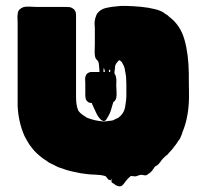

<svg xmlns="http://www.w3.org/2000/svg" viewBox="-20 -595 701 664"><path d="M633 -323Q633 -304 633.5 -278.5Q634 -253 633 -241Q630 -183 611 -138Q610 -133 607.5 -127.5Q605 -122 603 -117Q603 -116 602.5 -116Q602 -116 602 -115Q598 -109 596 -107Q594 -103 591 -99Q588 -95 585 -91Q576 -78 563 -65Q562 -63 560 -61Q555 -58 545 -48Q539 -42 534.5 -35Q530 -28 523 -23Q522 -22 516 -19Q512 -13 507 -6Q502 1 495 5Q492 7 491 8Q490 9 486 11Q481 12 475.5 10.5Q470 9 465 10Q460 11 455.5 13Q451 15 446 15Q444 15 442 14.5Q440 14 438 14H432Q430 16 427 18.5Q424 21 422 23Q415 31 407 42Q399 53 386 48Q384 47 382 46Q380 45 378 44Q377 42 372 39.5Q367 37 366 35Q365 32 365.5 29Q366 26 365 23Q364 24 364 26Q364 28 362 29Q362 29 359 26Q359 27 358.5 27.5Q358 28 358 28Q357 29 350 20Q346 15 346 15Q346 15 344 14Q338 12 333.5 11.5Q329 11 325 10Q322 10 319 10Q316 10 312 9Q298 9 284.5 7.5Q271 6 258 4Q254 3 249 2Q244 1 239 0Q223 -3 209 -7.5Q195 -12 181 -17L151 -32Q147 -34 143.5 -37Q140 -40 136 -42Q118 -54 103 -69Q97 -75 91.5 -82Q86 -89 81 -96Q77 -102 73 -109.5Q69 -117 65 -124Q44 -171 41 -228V-516Q41 -523 40.5 -530.5Q40 -538 41 -545Q41 -560 54 -567L60 -570Q71 -573 83.5 -572Q96 -571 106 -571H205Q212 -571 219 -570.5Q226 -570 233 -565Q236 -563 238 -560Q240 -558 242 -552Q243 -548 243 -539V-261Q243 -248 244.5 -235.5Q246 -223 251 -212Q256 -205 263.5 -199.5Q271 -194 279 -189Q279 -189 283 -187Q309 -177 337 -175Q342 -175 348 -175.5Q354 -176 358 -177Q360 -177 362.5 -177.5Q365 -178 367 -178Q369 -179 370.5 -179Q372 -179 373 -180Q377 -182 381 -184Q385 -186 388 -187Q408 -201 412.5 -224Q417 -247 417 -268V-277Q417 -290 417 -303Q417 -316 416 -329V-330L413 -348Q412 -350 412 -353Q412 -356 411 -359Q408 -369 404 -375Q403 -378 401 -380.5Q399 -383 397 -384Q395 -385 393 -387Q392 -387 389 -384Q382 -377 379 -370Q379 -368 378 -365Q377 -362 378 -363Q377 -359 377 -355Q377 -351 376 -347V-342Q376 -326 377 -310.5Q378 -295 376 -280Q375 -278 375 -275Q375 -272 374 -270L370 -254Q370 -252 369.5 -250Q369 -248 369 -246Q368 -245 368 -243Q368 -241 367 -239L366 -232V-231Q365 -228 365 -229Q364 -229 364 -233Q364 -237 364 -238Q363 -243 363 -247.5Q363 -252 363 -256V-269Q362 -282 362 -294Q362 -306 362 -318V-340Q361 -342 361 -345V-354H360Q357 -354 357 -352Q356 -344 355.5 -331Q355 -318 355 -303Q355 -286 355 -269Q355 -252 354 -235V-220Q353 -216 353 -209Q353 -207 353 -207Q353 -206 351 -208Q350 -210 348.5 -212.5Q347 -215 346 -216Q344 -222 344 -229Q344 -236 344 -242Q344 -248 344.5 -253.5Q345 -259 345 -265Q345 -274 345.5 -283Q346 -292 346 -301Q346 -307 346 -313.5Q346 -320 345 -326Q345 -338 342 -350Q343 -348 341.5 -353.5Q340 -359 340 -358Q338 -360 338 -357V-349Q336 -337 338 -317V-276Q338 -272 338.5 -265.5Q339 -259 337 -256Q337 -251 335 -259Q334 -264 333.5 -271Q333 -278 332 -284L326 -321Q326 -325 325.5 -328Q325 -331 325 -333Q324 -345 323.5 -356Q323 -367 321 -379L318 -385Q313 -389 310 -395Q309 -398 308.5 -401Q308 -404 308 -403V-404Q307 -413 307.5 -423.5Q308 -434 308 -443V-498Q307 -506 307 -514Q307 -522 309 -529Q309 -532 311 -536Q312 -539 313 -542Q314 -545 316 -548Q327 -563 346.5 -567.5Q366 -572 383 -573Q394 -575 417 -574.5Q440 -574 467 -571.5Q494 -569 517.5 -563Q541 -557 553 -546Q558 -544 561 -541Q564 -538 565 -537Q603 -509 617.5 -459.5Q632 -410 633 -341ZM382 -300Q382 -290 383 -278.5Q384 -267 382 -256Q380 -249 376 -245Q376 -245 375.5 -245Q375 -245 375 -244Q374 -244 372 -242Q370 -236 368 -229Q366 -222 364 -215Q363 -212 362 -209.5Q361 -207 360 -204Q356 -195 348.5 -183Q341 -171 329 -181Q323 -187 321 -190Q316 -197 313 -204Q309 -212 305 -221Q301 -230 297 -239H292Q291 -240 289.5 -240Q288 -240 286 -241Q279 -246 277 -252Q275 -258 275 -265V-308Q275 -313 274.5 -318Q274 -323 275 -328Q277 -337 282 -341L287 -344Q292 -346 294.5 -346Q297 -346 301 -346H360Q378 -346 381 -329Q383 -322 382.5 -314.5Q382 -307 382 -300Z"/></svg>

Font: Rubik Wet Paint
Style: Regular
Weight: 400
Designer: Hubert and Fischer, NaN
Foundry: Hubert and Fischer, NaN
Version: Version 2.200